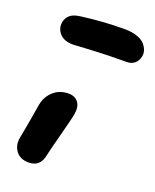

<svg xmlns="http://www.w3.org/2000/svg" viewBox="-142 -840 742 922"><g transform="rotate(20 229.0 -379.0)"><path d="M125 -604Q78.6 -604 56.2 -629.6Q33.7 -655.3 40 -689Q44.4 -710 60.8 -724.9Q77.1 -739.7 115.2 -744.1Q224.6 -758.8 334 -758.8Q370.6 -758.8 397.7 -749.3Q424.8 -739.7 437.5 -724.9Q450.2 -710 455.1 -694.6Q460 -679.2 457 -665Q452.6 -641.6 436.8 -627.7Q420.9 -613.8 397 -613.8Q295.4 -613.8 211.4 -608.9Q127.4 -604 125 -604ZM118.2 1Q74.2 1 52.7 -28.3Q31.2 -57.6 39.1 -98.1Q50.3 -154.8 59.8 -212.2Q69.3 -269.5 70.8 -277.8Q79.6 -321.3 110.6 -348.6Q141.6 -376 187 -376Q219.2 -376 236.1 -354Q252.9 -332 246.1 -293Q242.7 -270.5 217.8 -176.5Q192.9 -82.5 189 -62Q177.7 1 118.2 1Z"/></g></svg>

Font: Shantell Sans Irregular Bouncy
Style: Bold Italic
Weight: 700
Italic angle: -11.31°
Designer: Stephen Nixon, Anya Danilova, Shantell Martin
Foundry: Arrow Type
Version: Version 1.006;[9816181b4]